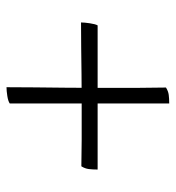

<svg xmlns="http://www.w3.org/2000/svg" viewBox="5 -548 540 590"><g transform="rotate(90 275.0 -253.0)"><path d="M248 -3Q248 -42 248.5 -89Q249 -136 249.5 -183Q250 -230 250 -269Q250 -306 250 -337Q250 -368 250 -405Q250 -442 249 -493Q260 -500 271.5 -501.5Q283 -503 298 -503V-13Q291 -8 275 -5.5Q259 -3 248 -3ZM49 -232Q49 -242 51.5 -259Q54 -276 58 -283H501Q501 -268 499.5 -256Q498 -244 491 -233Q443 -234 409.5 -234Q376 -234 347 -234Q318 -234 283 -234Q248 -234 207.5 -233.5Q167 -233 126.5 -232.5Q86 -232 49 -232Z"/></g></svg>

Font: Vollkorn
Style: Regular
Weight: 400
Designer: Friedrich Althausen
Foundry: Friedrich Althausen
Version: Version 4.104